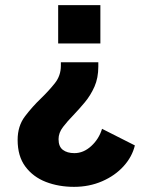

<svg xmlns="http://www.w3.org/2000/svg" viewBox="-20 -520 590 746"><path d="M370 -351H206V-500H370ZM362 -278V-261.5Q362 -217 347 -183.2Q332 -149.5 309.8 -122.8Q287.5 -96 265.5 -73Q242 -49 224.8 -26.5Q207.5 -4 207.5 20.5Q207.5 49.5 224.2 62.2Q241 75 269 75Q304.5 75 334.5 47.5Q364.5 20 376.5 -19.5L504 45Q493.5 89 460.2 125.8Q427 162.5 377 184.2Q327 206 267.5 206Q208 206 158.2 186.8Q108.5 167.5 78.5 127.2Q48.5 87 48.5 23.5Q48.5 -30.5 77.2 -68.2Q106 -106 139.5 -138Q169.5 -167 193 -196.5Q216.5 -226 216.5 -264.5V-278Z"/></svg>

Font: Trispace SemiCondensed
Style: Bold
Weight: 700
Width: 4
Designer: Tyler Finck
Foundry: Etcetera Type Company
Version: Version 1.210; ttfautohint (v1.8.3)